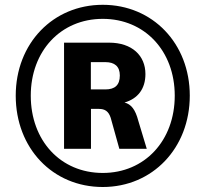

<svg xmlns="http://www.w3.org/2000/svg" viewBox="-20 -749 834 780"><path d="M397.5 10.7C600.1 10.7 751 -147.9 751 -360.4C751 -572.3 600.1 -729.5 397.5 -729.5C194.8 -729.5 43.9 -572.3 43.9 -360.4C43.9 -147 193.8 10.7 397.5 10.7ZM349.6 -144.5V-306.6H381.8C405.8 -306.6 420.9 -297.4 429.7 -270.5L464.8 -144.5H576.2L542 -257.8C529.8 -304.7 512.7 -325.7 485.8 -332.5C539.6 -348.1 570.8 -387.7 570.8 -448.2C570.8 -522.9 516.6 -575.7 423.3 -575.7H240.2V-144.5ZM397.5 -46.4C226.1 -46.4 105 -177.7 105 -360.4C105 -541 226.1 -672.4 397.5 -672.4C567.9 -672.4 689.9 -542 689.9 -360.4C689.9 -177.7 567.9 -46.4 397.5 -46.4ZM349.1 -496.6H408.2C445.3 -496.6 466.8 -479.5 466.8 -442.4C466.8 -403.3 446.8 -385.7 408.2 -385.7H349.1Z"/></svg>

Font: Winston
Style: Bold
Weight: 700
Designer: Vernon Adams, Kim Jin-seong, David Berlow, Cristiano Sobral
Foundry: The Winston Project Authors
Version: Version 3.004